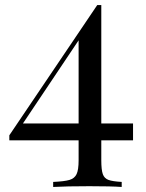

<svg xmlns="http://www.w3.org/2000/svg" viewBox="-20 -742 579 762"><path d="M382 -185V-106Q382 -68 388 -51Q394 -34 410.5 -28Q427 -22 463 -20V0Q421 -3 335 -3Q244 -3 191 0V-20Q236 -22 256 -28Q276 -34 284 -51Q292 -68 292 -106V-185H17V-205L366 -722H382V-252H508V-185ZM292 -252V-582L71 -252Z"/></svg>

Font: Myanmar April Display
Style: Regular
Weight: 400
Designer: Khon Soe Zaw Thu
Foundry: Myanmar OS
Version: Version 2.50 April 12, 2019